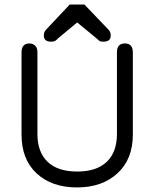

<svg xmlns="http://www.w3.org/2000/svg" viewBox="-20 -820 683 849"><path d="M181.6 -686.5 288.1 -799.8H353.5L461.9 -686.5Q469.7 -676.8 469.7 -663.1Q469.7 -635.7 437.5 -635.7Q422.9 -635.7 418.9 -639.6Q415 -643.6 403.3 -653.3L321.3 -720.7L240.2 -653.3Q238.3 -652.3 234.4 -648.4Q230.5 -643.6 227.5 -641.6Q219.7 -635.7 206.1 -635.7Q173.8 -635.7 173.8 -663.1Q173.8 -676.8 181.6 -686.5ZM497.1 -588.9Q497.1 -627.9 532.2 -627.9Q567.4 -627.9 567.4 -587.9V-224.6Q567.4 -116.2 499.5 -53.7Q431.6 8.8 320.3 8.8Q209 8.8 142.1 -53.2Q75.2 -115.2 75.2 -224.6V-587.9Q75.2 -627.9 110.4 -627.9Q124 -627.9 134.8 -618.7Q145.5 -609.4 145.5 -588.9V-227.5Q145.5 -147.5 190.4 -104.5Q235.4 -61.5 321.3 -61.5Q407.2 -61.5 452.1 -104.5Q497.1 -147.5 497.1 -227.5Z"/></svg>

Font: Jura
Style: DemiBold
Weight: 600
Version: Version 2.5